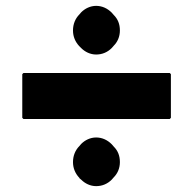

<svg xmlns="http://www.w3.org/2000/svg" viewBox="-20 -742 659 655"><path d="M257 -251 251 -244C237 -230 229 -211 229 -189C229 -168 237 -150 250 -136L251 -135V-134L257 -129C270 -116 288 -107 308 -107C329 -107 347 -115 361 -129L368 -137C381 -150 389 -168 389 -189C389 -211 382 -228 368 -242L361 -250C347 -264 329 -273 308 -273C288 -273 270 -264 257 -251ZM56 -489V-340L60 -336H559L563 -340V-489L559 -493H60ZM257 -700 251 -693C237 -679 229 -660 229 -638C229 -617 237 -599 250 -585L257 -578C270 -565 288 -556 308 -556C329 -556 347 -564 361 -578L368 -586C381 -599 389 -617 389 -638C389 -660 382 -677 368 -691L361 -699C347 -713 329 -722 308 -722C288 -722 270 -713 257 -700Z"/></svg>

Font: Hussar Woodtype
Style: Bd
Weight: 900
Foundry: Cannot Into Space Fonts
Version: Version 1.07